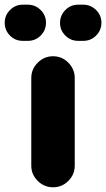

<svg xmlns="http://www.w3.org/2000/svg" viewBox="-69 -794 454 822"><path d="M-48.8 -696.8Q-48.8 -728.5 -26.1 -751.2Q-3.4 -773.9 27.8 -773.9H50.8Q82 -773.9 105 -751.2Q127.9 -728.5 127.9 -696.8Q127.9 -664.6 105.2 -641.8Q82.5 -619.1 50.8 -619.1H27.8Q-3.9 -619.1 -26.4 -641.8Q-48.8 -664.6 -48.8 -696.8ZM188 -695.8Q188 -728 210.7 -751Q233.4 -773.9 265.1 -773.9H288.1Q319.3 -773.9 342.3 -751.2Q365.2 -728.5 365.2 -696.8Q365.2 -664.6 342.5 -641.8Q319.8 -619.1 288.1 -619.1H265.1Q233.4 -619.1 210.7 -641.8Q188 -664.6 188 -695.8ZM64.9 -85V-460Q64.9 -498 92.5 -525.6Q120.1 -553.2 158.2 -553.2Q196.3 -553.2 223.6 -525.6Q251 -498 251 -460V-85Q251 -46.9 223.6 -19.5Q196.3 7.8 158.2 7.8Q120.1 7.8 92.5 -19.5Q64.9 -46.9 64.9 -85Z"/></svg>

Font: Jellee Roman
Style: Bold
Weight: 700
Designer: Alfredo Marco Pradil
Foundry: Alfredo Marco Pradil and JAM Design
Version: Version 1.000